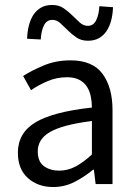

<svg xmlns="http://www.w3.org/2000/svg" viewBox="-20 -741 544 773"><path d="M334 -577Q307 -577 288 -590Q269 -603 253 -619Q237 -635 222.5 -648Q208 -661 191 -661Q168 -661 157 -639Q146 -617 144 -582L89 -585Q90 -614 96.5 -639Q103 -664 115 -682Q127 -700 145.5 -710.5Q164 -721 190 -721Q217 -721 236 -708Q255 -695 271 -679Q287 -663 301.5 -650Q316 -637 334 -637Q356 -637 367 -659Q378 -681 380 -716L435 -712Q434 -683 427.5 -658.5Q421 -634 409 -616Q397 -598 378.5 -587.5Q360 -577 334 -577ZM194 12Q133 12 92.5 -24Q52 -60 52 -126Q52 -206 123 -248.5Q194 -291 350 -308Q350 -331 345.5 -353Q341 -375 330 -392Q319 -409 299.5 -419.5Q280 -430 250 -430Q208 -430 171 -414Q134 -398 105 -378L73 -435Q107 -457 156 -477.5Q205 -498 264 -498Q353 -498 393 -443.5Q433 -389 433 -298V0H365L358 -58H355Q320 -29 280 -8.5Q240 12 194 12ZM218 -54Q253 -54 284 -70.5Q315 -87 350 -119V-254Q289 -246 247.5 -235Q206 -224 180.5 -209Q155 -194 143.5 -174.5Q132 -155 132 -132Q132 -90 157 -72Q182 -54 218 -54Z"/></svg>

Font: TypoPRO Source Sans Pro
Style: Regular
Weight: 400
Designer: Paul D. Hunt
Foundry: Adobe Systems Incorporated
Version: Version 2.020;PS 2.000;hotconv 1.0.86;makeotf.lib2.5.63406